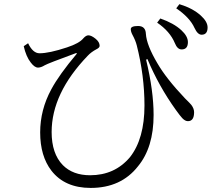

<svg xmlns="http://www.w3.org/2000/svg" viewBox="-20 -879 1040 924"><path d="M115.2 -670.9Q138.2 -622.6 170.4 -622.6Q216.8 -622.6 302.2 -650.9Q361.8 -670.4 381.3 -694.8Q394 -709 405.3 -709Q419.4 -709 439.5 -692.9Q459.5 -676.8 459.5 -658.7Q459.5 -649.4 444.3 -642.1Q418.5 -628.4 402.3 -610.8Q228.5 -430.2 228.5 -243.7Q228.5 -139.6 282.2 -84.5Q330.6 -35.6 413.6 -35.6Q532.2 -35.6 605.5 -122.6Q675.3 -211.4 675.3 -371.6Q675.3 -514.2 638.2 -660.6Q632.3 -684.1 617.2 -711.9Q609.4 -726.6 609.4 -738.8Q609.4 -753.9 644.5 -753.9Q680.7 -753.9 682.1 -715.8Q685.5 -662.1 737.3 -574.7Q779.8 -501 870.1 -405.8Q897.5 -378.9 900.9 -374Q914.1 -356.4 914.1 -338.9Q914.1 -295.9 884.3 -295.9Q871.1 -295.9 857.4 -310.1Q847.2 -320.8 826.2 -350.1Q744.1 -464.4 689.5 -594.7L683.1 -591.8Q719.2 -441.9 719.2 -325.7Q719.2 -169.4 644 -78.6Q562.5 25.4 416.5 25.4Q292 25.4 227.5 -57.6Q173.3 -127.9 173.3 -241.7Q173.3 -350.1 226.6 -448.7Q264.2 -519 350.1 -621.1L347.2 -624Q209 -573.2 195.3 -564.9Q177.2 -553.7 163.1 -553.7Q146.5 -553.7 128.4 -577.6Q105.5 -606.4 94.2 -656.7ZM751.5 -790Q815.9 -767.6 852.5 -733.9Q884.3 -704.6 884.3 -676.3Q884.3 -641.1 854 -641.1Q833.5 -641.1 821.3 -671.9Q797.9 -728 736.3 -770ZM843.3 -858.9Q906.7 -839.8 945.8 -804.7Q979 -774.9 979 -747.1Q979 -711.9 950.2 -711.9Q931.2 -711.9 916 -744.6Q893.6 -794.4 828.1 -838.9Z"/></svg>

Font: I.MingCP
Style: Regular
Weight: 400
Designer: I.Font Project
Version: Version 8.000; Sep 06, 2022